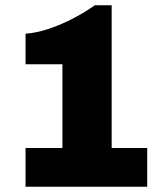

<svg xmlns="http://www.w3.org/2000/svg" viewBox="-20 -709 610 729"><path d="M77 0V-147H217V-465H77V-581Q119 -584 166.5 -600Q214 -616 259.5 -640Q305 -664 340 -689H404V-147H539V0Z"/></svg>

Font: Archivo SemiCondensed Black
Style: Regular
Weight: 900
Width: 4
Designer: Hector Gatti
Foundry: Omnibus-Type
Version: Version 2.001